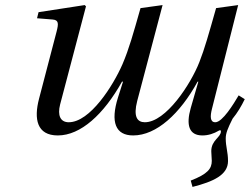

<svg xmlns="http://www.w3.org/2000/svg" viewBox="-20 -522 985 757"><path d="M126 -450 188 -445C212 -443 211 -428 203 -397L134 -133C113 -53 125 12 208 12C298 12 389 -71 461 -200H465L445 -137C415 -41 435 12 505 12C597 12 690 -74 759 -200H762L732 -96C713 -29 725 12 778 12C801 12 823 5 843 -7C847 -9 851 -10 851 -4C851 20 813 30 813 74C813 86 815 101 815 112C815 143 799 164 732 190L739 215C821 194 879 168 879 113C879 77 870 57 870 24C870 3 878 -16 897 -54C916 -77 932 -104 945 -131L921 -146C901 -112 857 -40 829 -40C808 -40 808 -63 816 -94L919 -502L832 -490C803 -388 787 -330 766 -277C732 -190 634 -40 551 -40C521 -40 505 -62 521 -124L621 -502L534 -490C505 -388 489 -330 463 -269C426 -184 335 -40 251 -40C218 -40 206 -67 217 -110L319 -497L314 -502L132 -474Z"/></svg>

Font: Heuristica
Style: Italic
Weight: 400
Italic angle: -13°
Version: Version 1.0.1